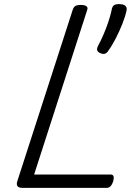

<svg xmlns="http://www.w3.org/2000/svg" viewBox="-20 -914 665 934"><path d="M90 0Q54 0 64 -32L334 -867Q338 -879 346 -884.5Q354 -890 373 -890Q391 -890 400 -884Q409 -878 404 -865L146 -65H518Q529 -65 532 -57Q535 -49 531 -33Q526 -17 518 -8.5Q510 0 500 0ZM469 -655Q456 -660 453 -669Q450 -678 458 -693Q469 -713 482 -742.5Q495 -772 506 -804.5Q517 -837 523 -865Q525 -879 532 -886.5Q539 -894 559 -894Q580 -894 589 -886.5Q598 -879 596 -865Q590 -835 575.5 -798.5Q561 -762 543 -727Q525 -692 506 -666Q502 -658 492.5 -653.5Q483 -649 469 -655Z"/></svg>

Font: Playwrite DK Loopet Light
Style: Regular
Weight: 300
Version: Version 1.003